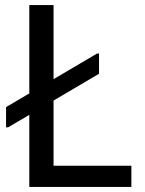

<svg xmlns="http://www.w3.org/2000/svg" viewBox="-20 -740 572 760"><path d="M364 -528H372V-448L12 -236H4V-316ZM96 0V-720H192V-84H500V0Z"/></svg>

Font: Kufam
Style: Regular
Weight: 400
Designer: Wael Morcos, Artur Schmal
Foundry: Original Type
Version: Version 1.301; ttfautohint (v1.8.3)